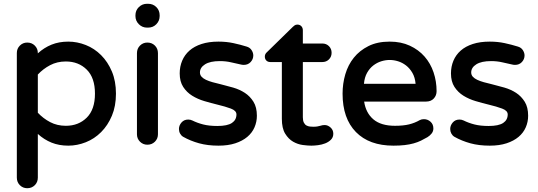

<svg xmlns="http://www.w3.org/2000/svg" viewBox="-20 -750 2842 1015"><path d="M124 -525Q148 -525 164 -509Q180 -493 180 -470V-468Q213 -498 252.5 -514Q292 -530 341 -530Q388 -530 433.5 -512Q479 -494 514.5 -458.5Q550 -423 571.5 -372Q593 -321 593 -255Q593 -189 571.5 -138Q550 -87 514.5 -51.5Q479 -16 433.5 2Q388 20 341 20Q292 20 252.5 4Q213 -12 180 -42V189Q180 213 164 229Q148 245 124 245Q101 245 85 229Q69 213 69 189V-470Q69 -493 85 -509Q101 -525 124 -525ZM328 -85Q395 -85 438.5 -128Q482 -171 482 -255Q482 -339 438.5 -382Q395 -425 328 -425Q282 -425 245 -405.5Q208 -386 180 -356V-154Q208 -124 245 -104.5Q282 -85 328 -85Z M704 -40V-469Q704 -493 720 -509Q736 -525 759 -525Q783 -525 799 -509Q815 -493 815 -469V-40Q815 -17 799 -1Q783 15 759 15Q736 15 720 -1Q704 -17 704 -40ZM757 -730H763Q789 -730 806.5 -712.5Q824 -695 824 -669V-665Q824 -640 806.5 -622Q789 -604 763 -604H757Q732 -604 714 -622Q696 -640 696 -665V-669Q696 -695 714 -712.5Q732 -730 757 -730Z M975 -118Q987 -118 997 -113Q1023 -100 1054.5 -92Q1086 -84 1129 -84Q1182 -84 1206 -100Q1230 -116 1230 -145Q1230 -165 1200.5 -176Q1171 -187 1129 -197Q1096 -205 1060.5 -215.5Q1025 -226 996 -244Q967 -262 948.5 -290.5Q930 -319 930 -362Q930 -398 943 -429Q956 -460 981.5 -482.5Q1007 -505 1045.5 -517.5Q1084 -530 1135 -530Q1177 -530 1214 -522Q1251 -514 1283 -504Q1301 -499 1310 -485Q1319 -471 1319 -457Q1319 -437 1305 -422Q1291 -407 1269 -407Q1264 -407 1260.5 -407.5Q1257 -408 1253 -409Q1229 -414 1201.5 -420.5Q1174 -427 1142 -427Q1091 -427 1064 -410Q1037 -393 1037 -367Q1037 -354 1045.5 -344.5Q1054 -335 1069 -328Q1084 -321 1103.5 -315.5Q1123 -310 1145 -305Q1178 -297 1212.5 -287Q1247 -277 1274.5 -259Q1302 -241 1320 -212Q1338 -183 1338 -138Q1338 -106 1325.5 -77Q1313 -48 1287.5 -26.5Q1262 -5 1224 7.5Q1186 20 1135 20Q1078 20 1032.5 7.5Q987 -5 948 -27Q938 -33 932 -44Q926 -55 926 -68Q926 -87 939.5 -102.5Q953 -118 975 -118Z M1392 -475 1528 -608Q1531 -611 1537 -615.5Q1543 -620 1552 -620Q1565 -620 1573 -611.5Q1581 -603 1581 -590V-520H1684Q1705 -520 1719 -506Q1733 -492 1733 -471Q1733 -450 1719 -436Q1705 -422 1684 -422H1581V-130Q1581 -112 1586.5 -101.5Q1592 -91 1600.5 -86.5Q1609 -82 1618.5 -81Q1628 -80 1636 -80Q1649 -80 1657.5 -81.5Q1666 -83 1673 -85Q1679 -87 1684.5 -88Q1690 -89 1696 -89Q1713 -89 1727.5 -76Q1742 -63 1742 -43Q1742 -24 1729.5 -11.5Q1717 1 1699 8Q1681 15 1661 17.5Q1641 20 1626 20Q1607 20 1580.5 16.5Q1554 13 1529.5 -1Q1505 -15 1487.5 -43.5Q1470 -72 1470 -122V-422H1409Q1396 -422 1388 -430Q1380 -438 1380 -451Q1380 -465 1392 -475Z M1791 -255Q1791 -308 1805.5 -357.5Q1820 -407 1850.5 -445Q1881 -483 1928 -506.5Q1975 -530 2040 -530Q2100 -530 2146.5 -508.5Q2193 -487 2224.5 -451Q2256 -415 2272 -367.5Q2288 -320 2288 -268Q2288 -245 2273 -229Q2258 -213 2232 -213H1905Q1914 -153 1954 -119Q1994 -85 2068 -85Q2112 -85 2142.5 -92.5Q2173 -100 2199 -115Q2208 -120 2221 -120Q2241 -120 2256 -106.5Q2271 -93 2271 -71Q2271 -56 2262 -44.5Q2253 -33 2240 -25Q2223 -15 2205.5 -6.5Q2188 2 2166.5 8Q2145 14 2119 17Q2093 20 2060 20Q1932 20 1861.5 -52Q1791 -124 1791 -255ZM1904 -307H2177Q2174 -341 2160 -365Q2146 -389 2126.5 -404Q2107 -419 2084.5 -426Q2062 -433 2040 -433Q2018 -433 1995.5 -426Q1973 -419 1953.5 -404Q1934 -389 1920.5 -365Q1907 -341 1904 -307Z M2409 -118Q2421 -118 2431 -113Q2457 -100 2488.5 -92Q2520 -84 2563 -84Q2616 -84 2640 -100Q2664 -116 2664 -145Q2664 -165 2634.5 -176Q2605 -187 2563 -197Q2530 -205 2494.5 -215.5Q2459 -226 2430 -244Q2401 -262 2382.5 -290.5Q2364 -319 2364 -362Q2364 -398 2377 -429Q2390 -460 2415.5 -482.5Q2441 -505 2479.5 -517.5Q2518 -530 2569 -530Q2611 -530 2648 -522Q2685 -514 2717 -504Q2735 -499 2744 -485Q2753 -471 2753 -457Q2753 -437 2739 -422Q2725 -407 2703 -407Q2698 -407 2694.5 -407.5Q2691 -408 2687 -409Q2663 -414 2635.5 -420.5Q2608 -427 2576 -427Q2525 -427 2498 -410Q2471 -393 2471 -367Q2471 -354 2479.5 -344.5Q2488 -335 2503 -328Q2518 -321 2537.5 -315.5Q2557 -310 2579 -305Q2612 -297 2646.5 -287Q2681 -277 2708.5 -259Q2736 -241 2754 -212Q2772 -183 2772 -138Q2772 -106 2759.5 -77Q2747 -48 2721.5 -26.5Q2696 -5 2658 7.5Q2620 20 2569 20Q2512 20 2466.5 7.5Q2421 -5 2382 -27Q2372 -33 2366 -44Q2360 -55 2360 -68Q2360 -87 2373.5 -102.5Q2387 -118 2409 -118Z"/></svg>

Font: Varela Round Precious
Style: Medium
Weight: 500
Designer: Joe Prince
Foundry: Joe Prince
Version: Version 1.000